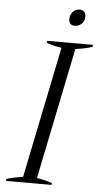

<svg xmlns="http://www.w3.org/2000/svg" viewBox="-59 -902 490 939"><g transform="rotate(5 186.5 -433.0)"><path d="M247 -814Q247 -837 260.5 -851.5Q274 -866 294 -866Q308 -866 316 -857.5Q324 -849 324 -835Q324 -813 310 -799Q296 -785 276 -785Q262 -785 254.5 -792.5Q247 -800 247 -814ZM9 -10Q46 -21 89 -27L221 -672Q177 -679 147 -690L149 -700H373L372 -690Q336 -678 289 -672L157 -27Q203 -20 232 -9L231 0H7Z"/></g></svg>

Font: Trirong Light
Style: Italic
Weight: 300
Italic angle: -12°
Designer: Katatrad Team
Foundry: CadsonDemak
Version: Version 1.001